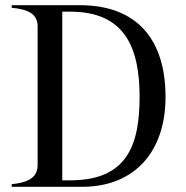

<svg xmlns="http://www.w3.org/2000/svg" viewBox="-20 -720 717 740"><path d="M287 -700H25V-690C91 -684 126 -665 125 -616V-84C125 -36 90 -17 25 -10V0H296C503 0 618 -140 618 -346C618 -565 511 -700 287 -700ZM251 -25H220V-675H251C461 -675 518 -537 518 -346C518 -157 467 -25 251 -25Z"/></svg>

Font: Sprat Condesed
Style: Regular
Weight: 400
Width: 3
Designer: Ethan Nakache
Foundry: Collletttivo
Version: Version 2.000;Glyphs 3.2 (3217)